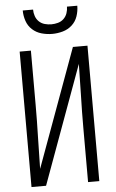

<svg xmlns="http://www.w3.org/2000/svg" viewBox="-62 -997 625 1038"><g transform="rotate(-5 250.0 -477.5)"><path d="M66 0V-735H127V-441Q127 -354 124.5 -267Q122 -180 121 -94L355 -735H434V0H373V-294Q373 -381 375.5 -468Q378 -555 379 -641L145 0ZM250 -815Q221 -815 192.5 -823Q164 -831 142.5 -850.5Q121 -870 111.5 -898Q102 -926 102 -955H158Q158 -937 164 -919.5Q170 -902 183 -889.5Q196 -877 214 -872Q232 -867 250 -867Q268 -867 286 -872Q304 -877 317 -889.5Q330 -902 336 -919.5Q342 -937 342 -955H398Q398 -926 388.5 -898Q379 -870 357.5 -850.5Q336 -831 307.5 -823Q279 -815 250 -815Z"/></g></svg>

Font: Iosevka Fixed Light
Style: Regular
Weight: 300
Monospace: yes
Designer: Belleve Invis
Foundry: Belleve Invis
Version: Version 32.3.0